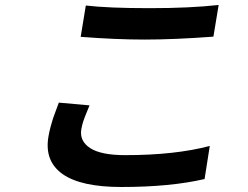

<svg xmlns="http://www.w3.org/2000/svg" viewBox="-20 -715 996 771"><path d="M304 -567.1 324.6 -692.8Q415.5 -682.2 581 -682.2Q741.8 -682.2 858 -695L837 -567.8Q679.7 -556.1 561.1 -556.1Q444.6 -556.1 304 -567.1ZM216.3 -302.9 339.5 -291.9Q315.7 -236.2 310 -212.7Q307.9 -204.2 306.5 -196Q298.7 -148.4 342.2 -120.2Q385.7 -92 483.3 -92Q682.2 -92 822.4 -128.9L801.5 3.9Q664.4 35.9 467 35.9Q305.4 35.9 231.7 -15.8Q158 -67.5 174.4 -165.8Q177.6 -185.4 183.6 -207.6Q189.6 -229.8 193.4 -240.8Q197.1 -251.8 206.3 -276.1Q215.6 -300.4 216.3 -302.9Z"/></svg>

Font: Karasuma Gothic
Style: Bold Italic
Weight: 700
Italic angle: 9.39998°
Designer: Rasmus Andersson / Ryoko Nishizuka
Foundry: Genbu
Version: Version 1.00